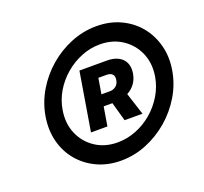

<svg xmlns="http://www.w3.org/2000/svg" viewBox="-103 -857 860 809"><g transform="rotate(-20 327.0 -453.0)"><path d="M310.1 -168.9Q251.5 -168.9 203.6 -191.2Q155.8 -213.4 123 -252.4Q90.3 -291.5 77.1 -343Q64 -394.5 73.7 -453.1Q83.5 -511.7 114 -563.2Q144.5 -614.7 189.9 -653.8Q235.4 -692.9 290.5 -715.1Q345.7 -737.3 404.3 -737.3Q463.4 -737.3 511.2 -715.1Q559.1 -692.9 591.6 -653.8Q624 -614.7 637.7 -563.2Q651.4 -511.7 641.6 -453.1Q631.8 -394.5 601.1 -343Q570.3 -291.5 524.7 -252.4Q479 -213.4 424.1 -191.2Q369.1 -168.9 310.1 -168.9ZM322.8 -246.1Q365.7 -246.1 406.2 -262.2Q446.8 -278.3 479.7 -306.6Q512.7 -335 535.2 -372.6Q557.6 -410.2 564.9 -453.1Q574.2 -510.3 554 -557.1Q533.7 -604 491.2 -632.1Q448.7 -660.2 391.6 -660.2Q348.6 -660.2 308.6 -644Q268.6 -627.9 235.1 -599.4Q201.7 -570.8 179.4 -533.4Q157.2 -496.1 150.4 -453.1Q141.1 -396 161.1 -349.1Q181.2 -302.2 223.4 -274.2Q265.6 -246.1 322.8 -246.1ZM381.3 -324.2 347.7 -443.8H422.9L461.4 -324.2ZM230.5 -324.2 273.9 -585.9H397.9Q427.2 -585.9 447.8 -575.2Q468.3 -564.5 477.3 -544.7Q486.3 -524.9 481.9 -497.1Q477.1 -469.2 461.2 -449.7Q445.3 -430.2 420.7 -419.7Q396 -409.2 365.7 -409.2H286.6L294.9 -460H364.3Q380.4 -460 391.8 -469Q403.3 -478 406.2 -495.1Q409.2 -512.7 400.6 -521.2Q392.1 -529.8 375.5 -529.8H338.4L304.2 -324.2Z"/></g></svg>

Font: Inter 20pt ExtraBold
Style: Italic
Weight: 800
Italic angle: -9.3988°
Version: Version 4.001;git-66647c0bb